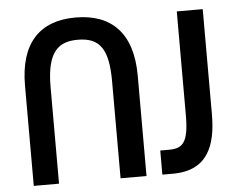

<svg xmlns="http://www.w3.org/2000/svg" viewBox="-51 -773 1027 833"><g transform="rotate(-5 462.5 -356.0)"><path d="M747 -700V-247C747 -129 721 -105 661 -105H623V0H669C821 0 860 -107 860 -243V-700ZM554 0V-437C554 -623 463 -712 307 -712C150 -712 63 -621 63 -437V0H173V-422C173 -578 227 -615 308 -615C405 -615 441 -562 441 -422V0Z"/></g></svg>

Font: Mint Spirit
Style: Bold
Weight: 700
Designer: HARENDAL Hirwen
Foundry: Arkandis Digital Foundry.
Version: Version 1.004;FFEdit